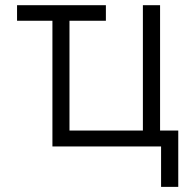

<svg xmlns="http://www.w3.org/2000/svg" viewBox="-20 -566 740 742"><path d="M389.2 -545.9V-485.8H248.5V-61.5H532.2V-545.9H598.6V-61.5H668.9V156.2H602.5V0H182.6V-485.8H45.9V-545.9Z"/></svg>

Font: Inter Light
Style: Regular
Weight: 300
Designer: Rasmus Andersson
Foundry: rsms
Version: Version 4.000;git-a52131595